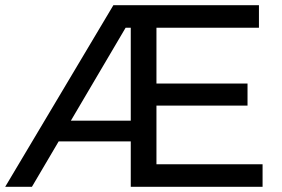

<svg xmlns="http://www.w3.org/2000/svg" viewBox="-21 -720 1088 740"><path d="M-1 0 416 -700H516V-613H428L489 -657L102 0ZM177 -175 183 -255H516V-175ZM574 -398H933V-313H573ZM582 -87H991V0H483V-700H977V-613H582Z"/></svg>

Font: MOST Montserrat Medium
Style: Regular
Weight: 500
Designer: Julieta Ulanovsky
Foundry: Julieta Ulanovsky
Version: Version 8.000;March 11, 2024;FontCreator 15.0.0.2926 64-bit